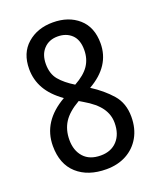

<svg xmlns="http://www.w3.org/2000/svg" viewBox="-137 -860 747 905"><g transform="rotate(-20 236.0 -407.5)"><path d="M240 -39Q148 -39 93.5 -88Q39 -137 39 -228Q39 -351 165 -423Q110 -462 84 -507.5Q58 -553 58 -607Q58 -687 109 -731.5Q160 -776 237 -776Q316 -776 366 -732Q416 -688 416 -607Q416 -493 298 -426Q356 -389 395 -344.5Q434 -300 434 -232Q434 -173 409 -129.5Q384 -86 340.5 -62.5Q297 -39 240 -39ZM237 -464Q288 -492 310.5 -525.5Q333 -559 333 -604Q333 -655 306 -680.5Q279 -706 236 -706Q193 -706 166.5 -678Q140 -650 140 -602Q140 -553 165.5 -522.5Q191 -492 237 -464ZM237 -109Q289 -109 319.5 -142Q350 -175 350 -232Q350 -273 325.5 -307.5Q301 -342 246 -374L226 -386Q170 -354 146 -316.5Q122 -279 122 -228Q122 -175 151.5 -142Q181 -109 237 -109Z"/></g></svg>

Font: Noto Sans Tamil UI Condensed
Style: Regular
Weight: 400
Width: 3
Designer: Jelle Bosma - Monotype Design Team
Foundry: Monotype Imaging Inc.
Version: Version 2.004; ttfautohint (v1.8.4.7-5d5b)